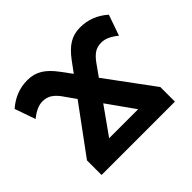

<svg xmlns="http://www.w3.org/2000/svg" viewBox="-130 -701 864 864"><g transform="rotate(-45 302.0 -269.0)"><path d="M301.8 -410.2 338.4 -460Q368.7 -501 399.2 -519.5Q429.7 -538.1 469.2 -538.1Q543.9 -538.1 601.6 -486.8L566.9 -387.7Q524.9 -422.4 489.3 -422.4Q461.9 -422.4 443.6 -409.7Q425.3 -397 408.7 -373.5L369.1 -317.9L535.2 -92.8V0H68.4V-92.8L233.9 -317.9L194.8 -373.5Q179.2 -396 160.4 -409.2Q141.6 -422.4 114.3 -422.4Q78.6 -422.4 36.6 -387.7L2 -486.8Q60.1 -538.1 134.3 -538.1Q173.8 -538.1 204.3 -519.5Q234.9 -501 265.1 -460ZM301.8 -222.7 209.5 -92.8H394Z"/></g></svg>

Font: Arimo
Style: Bold
Weight: 700
Designer: Steve Matteson
Foundry: Monotype Imaging Inc.
Version: Version 1.33